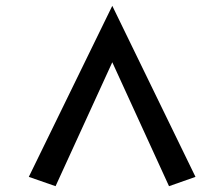

<svg xmlns="http://www.w3.org/2000/svg" viewBox="-20 -745 771 660"><path d="M79 -137 366 -725 652 -137 561 -105 366 -531 171 -105Z"/></svg>

Font: Andada Pro ExtraBold
Style: Regular
Weight: 800
Designer: Carolina Giovagnoli
Foundry: Huerta Tipografica
Version: Version 3.005; ttfautohint (v1.8.4)